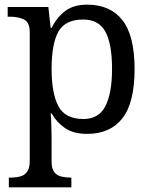

<svg xmlns="http://www.w3.org/2000/svg" viewBox="-20 -566 654 826"><path d="M18 240V198H26Q49 198 67.5 193Q86 188 97 172.5Q108 157 108 126V-426Q108 -470 83.5 -482Q59 -494 26 -494H13V-536H188L198 -446H202Q225 -492 261 -519Q297 -546 355 -546Q454 -546 506.5 -479.5Q559 -413 559 -269Q559 -124 506.5 -57Q454 10 355 10Q297 10 260.5 -14.5Q224 -39 202 -78H198Q200 -59 200.5 -37.5Q201 -16 201.5 3Q202 22 202 35V131Q202 160 213.5 174.5Q225 189 243.5 193.5Q262 198 284 198H287V240ZM339 -54Q405 -54 433.5 -109.5Q462 -165 462 -270Q462 -377 433.5 -429.5Q405 -482 338 -482Q260 -482 231 -429.5Q202 -377 202 -269Q202 -165 231 -109.5Q260 -54 339 -54Z"/></svg>

Font: Noto Naskh Arabic UI
Style: Regular
Weight: 400
Designer: Monotype Design Team, David Williams, Mohamad Dakak and Nizar Qandah
Foundry: Monotype Imaging Inc.
Version: Version 2.014